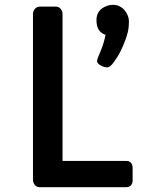

<svg xmlns="http://www.w3.org/2000/svg" viewBox="-20 -776 623 796"><path d="M116.7 -717.3Q116.7 -730 124.8 -739.3Q132.8 -748.5 144 -748.5H212.4Q223.6 -748.5 231.4 -739.3Q239.3 -730 239.3 -717.3V-108.9H503.9Q516.6 -108.9 523.2 -100.8Q529.8 -92.8 529.8 -81.1V-27.3Q529.8 -16.1 523.2 -8.1Q516.6 0 503.9 0H143.6Q132.3 0 124.5 -9.3Q116.7 -18.6 116.7 -31.2ZM417.5 -631.8Q379.9 -643.6 379.9 -692.4Q379.9 -735.4 421.9 -751Q434.1 -755.9 449.2 -755.9Q464.4 -755.9 476.6 -749.5Q488.8 -743.2 497.6 -732.4Q514.6 -710.4 514.6 -686.8Q514.6 -663.1 510 -643.6Q505.4 -624 497.6 -604.5Q481 -561.5 465.1 -537.6Q449.2 -513.7 444.3 -508.8Q433.1 -496.6 425.3 -496.6Q413.6 -496.6 400.9 -502.9Q382.3 -512.2 382.3 -522.5Q382.3 -528.8 387.7 -541.5L396.5 -562.5Q411.1 -597.2 417.5 -631.8Z"/></svg>

Font: Capriola
Style: Regular
Weight: 400
Designer: Viktoriya Grabowska
Foundry: Viktoriya Grabowska
Version: Version 1.007